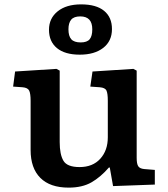

<svg xmlns="http://www.w3.org/2000/svg" viewBox="-20 -844 767 878"><path d="M294 14Q209 14 164.5 -30.5Q120 -75 120 -158V-383Q120 -416 113.5 -429.5Q107 -443 83 -445L40 -448L49 -517L238 -529L253 -521V-194Q253 -138 270 -109Q287 -80 344 -80Q404 -80 438.5 -118Q473 -156 473 -216V-383Q473 -416 467 -429.5Q461 -443 436 -445L393 -448L403 -517L590 -529L605 -521V-122Q605 -95 612 -84Q619 -73 639 -71L688 -67V0L497 7L482 -78H478Q440 -34 398 -10Q356 14 294 14ZM345 -594Q277 -594 240.5 -624Q204 -654 204 -708Q204 -760 243.5 -792Q283 -824 351 -824Q420 -824 456 -794.5Q492 -765 492 -711Q492 -656 452 -625Q412 -594 345 -594ZM349 -650Q378 -650 390 -664.5Q402 -679 402 -710Q402 -769 347 -769Q318 -769 305.5 -754Q293 -739 293 -710Q293 -679 306 -664.5Q319 -650 349 -650Z"/></svg>

Font: Literata 7pt SemiBold
Style: Regular
Weight: 600
Designer: Latin by Veronika Burian and Jose Scaglione. Greek by Irene Vlachou. Cyrillic by Vera Evstafieva.
Foundry: TypeTogether
Version: Version 3.002